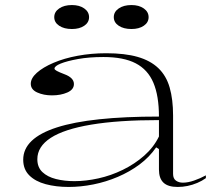

<svg xmlns="http://www.w3.org/2000/svg" viewBox="-20 -726 868 761"><path d="M401 -515Q475 -515 525.5 -500.5Q576 -486 607.5 -456Q639 -426 652.5 -379Q666 -332 666 -268V-37Q666 -18 677.5 -10Q689 -2 705 -2Q725 -2 749.5 -10.5Q774 -19 796 -31V-20Q781 -9 762 -1Q743 7 723.5 11Q704 15 684 15Q646 15 628 -2Q610 -19 610 -54Q610 -84 610 -98Q610 -112 610 -120Q610 -128 610 -135L599 -142Q572 -103 533 -74Q494 -45 447 -25Q400 -5 350 5Q300 15 252 15Q202 15 161 4Q120 -7 96 -31Q72 -55 72 -93Q72 -178 205.5 -221Q339 -264 610 -264Q610 -346 588 -398Q566 -450 518 -475Q470 -500 390 -500Q333 -500 289 -492Q245 -484 220.5 -474Q196 -464 196 -454Q196 -450 205 -445Q214 -440 235 -432Q273 -418 273 -393Q273 -371 247 -359.5Q221 -348 186 -348Q153 -348 127.5 -359.5Q102 -371 102 -394Q102 -416 126 -437.5Q150 -459 192 -477Q234 -495 288 -505Q342 -515 401 -515ZM610 -250Q449 -250 341.5 -232Q234 -214 181 -179.5Q128 -145 128 -95Q128 -63 148 -44Q168 -25 201.5 -16.5Q235 -8 275 -8Q320 -8 370 -19Q420 -30 467 -53Q514 -76 551.5 -109Q589 -142 610 -185ZM501 -706Q531 -706 550 -692.5Q569 -679 569 -658Q569 -637 550 -624Q531 -611 501 -611Q470 -611 450.5 -624Q431 -637 431 -658Q431 -679 450.5 -692.5Q470 -706 501 -706ZM265 -706Q295 -706 314 -692.5Q333 -679 333 -658Q333 -637 314 -624Q295 -611 265 -611Q234 -611 214.5 -624Q195 -637 195 -658Q195 -679 214.5 -692.5Q234 -706 265 -706Z"/></svg>

Font: Kalnia SemiExpanded ExtraLight
Style: Regular
Weight: 250
Width: 6
Designer: Frida Medrano
Foundry: Frida Medrano
Version: Version 1.105